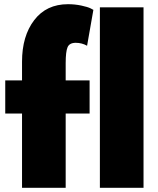

<svg xmlns="http://www.w3.org/2000/svg" viewBox="-20 -895 754 915"><path d="M5 -512H85V-601Q85 -723 143 -799Q201 -875 304 -875Q337 -875 367.5 -868.5Q398 -862 412 -855L425 -848L395 -677Q370 -691 341 -691Q311 -691 302 -670Q293 -649 293 -594V-512H407V-354H293V0H85V-354H5ZM456 -860H664V0H456Z"/></svg>

Font: Spartan MB
Style: Regular
Weight: 900
Designer: Matt Bailey
Foundry: Matt Bailey
Version: Version 001.001